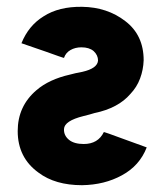

<svg xmlns="http://www.w3.org/2000/svg" viewBox="-20 -532 482 564"><path d="M43 -405Q90 -389 115.5 -380Q141 -371 152 -367Q163 -363 165.5 -362.5Q168 -362 168 -362Q173 -377 187 -385Q201 -393 219 -393Q242 -393 255 -382Q268 -370 268 -354Q266 -331 222 -321Q211 -319 202 -317Q193 -315 186 -313Q124 -299 87 -267Q32 -220 32 -147Q32 -69 93 -25Q142 12 221 12Q287 11 338 -17Q390 -45 411 -99Q364 -116 338 -125.5Q312 -135 301 -139Q290 -143 287.5 -143.5Q285 -144 285 -144Q268 -109 226 -109Q198 -109 183 -121Q167 -134 168 -153Q169 -177 225 -191Q234 -193 242.5 -195.5Q251 -198 258 -200Q292 -207 318.5 -221Q345 -235 363 -256Q382 -276 391.5 -301.5Q401 -327 402 -355Q402 -429 348 -470Q295 -511 221 -512Q153 -513 108 -484Q64 -457 43 -405Z"/></svg>

Font: Unageo
Style: Bold
Weight: 700
Designer: Richard Sepsi
Foundry: Richard Sepsi
Version: Version 2.000